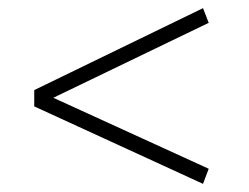

<svg xmlns="http://www.w3.org/2000/svg" viewBox="-20 -591 610 471"><path d="M478 -140 64 -330V-370L478 -571L492 -535L98 -345V-357L492 -177Z"/></svg>

Font: Bitter Thin Light
Style: Regular
Weight: 300
Version: Version 2.002